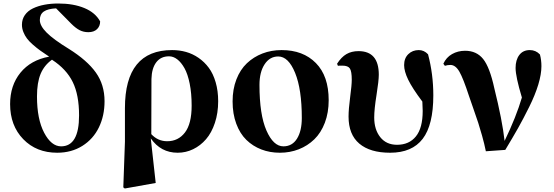

<svg xmlns="http://www.w3.org/2000/svg" viewBox="-20 -846 3129 1085"><path d="M382.8 -711.9 296.9 -798.8Q250 -796.4 227.5 -780.8Q205.1 -765.1 205.1 -732.9Q205.1 -700.2 243.9 -661.4Q282.7 -622.6 369.1 -569.8Q472.7 -504.9 521.7 -436Q570.8 -367.2 570.8 -273.9Q570.8 -191.9 538.8 -126Q506.8 -60.1 445.3 -21.5Q383.8 17.1 303.2 17.1Q185.5 17.1 111.3 -59.6Q37.1 -136.2 37.1 -257.8Q37.1 -363.3 95.5 -435.1Q153.8 -506.8 257.8 -525.9Q227.5 -545.9 207.5 -560.3Q187.5 -574.7 166 -593.5Q144.5 -612.3 132.3 -628.7Q120.1 -645 112.1 -665Q104 -685.1 104 -706.1Q104 -737.3 120.6 -761Q137.2 -784.7 166.3 -798.6Q195.3 -812.5 231.2 -819.3Q267.1 -826.2 309.1 -826.2Q395 -826.2 456.8 -800.5Q518.6 -774.9 545.9 -725.1Q545.9 -698.2 528.3 -681.2Q510.7 -664.1 479 -664.1Q452.6 -664.1 430.4 -675.3Q408.2 -686.5 382.8 -711.9ZM274.9 -507.8 273.9 -508.8Q230 -477.5 209.5 -428.5Q189 -379.4 189 -300.8Q189 -172.9 229.5 -95.9Q270 -19 325.2 -19Q426.8 -19 426.8 -193.8Q426.8 -309.6 391.1 -382.3Q355.5 -455.1 274.9 -507.8Z M686 -44.9V-234.9Q686 -563 952.6 -563Q993.7 -563 1031.2 -552.5Q1068.8 -542 1102.1 -519Q1135.3 -496.1 1159.9 -462.9Q1184.6 -429.7 1198.7 -381.1Q1212.9 -332.5 1212.9 -273.9Q1212.9 -207 1194.3 -151.4Q1175.8 -95.7 1144.3 -59.3Q1112.8 -22.9 1071.5 -2.9Q1030.3 17.1 983.9 17.1Q888.7 17.1 832 -64L859.9 188L685.1 219.2L676.8 212.9ZM835.9 -399.9Q835.9 -128.9 835 -87.9Q872.1 -47.9 924.8 -47.9Q987.3 -47.9 1025.1 -97.2Q1063 -146.5 1063 -249Q1063 -318.4 1052 -373Q1041 -427.7 1022.5 -460.7Q1003.9 -493.7 981.7 -510.7Q959.5 -527.8 935.1 -527.8Q888.7 -527.8 863 -493.9Q837.4 -460 835.9 -399.9Z M1561.5 17.1Q1504.9 17.1 1456.8 -1.5Q1408.7 -20 1372.3 -55.4Q1335.9 -90.8 1315.2 -146.7Q1294.4 -202.6 1294.4 -272.9Q1294.4 -341.8 1315.9 -397.2Q1337.4 -452.6 1375.2 -488.5Q1413.1 -524.4 1463.1 -543.7Q1513.2 -563 1571.3 -563Q1692.9 -563 1765.1 -489.7Q1837.4 -416.5 1837.4 -279.8Q1837.4 -209.5 1815.7 -152.3Q1793.9 -95.2 1756.1 -58.6Q1718.3 -22 1668.5 -2.4Q1618.7 17.1 1561.5 17.1ZM1581.5 -19Q1631.3 -19 1658.4 -62.5Q1685.5 -106 1685.5 -179.2Q1685.5 -341.3 1647.7 -434.1Q1609.9 -526.9 1552.2 -526.9Q1504.4 -526.9 1475.3 -482.7Q1446.3 -438.5 1446.3 -366.2Q1446.3 -198.2 1485.6 -108.6Q1524.9 -19 1581.5 -19Z M1889.6 -474.1 1884.8 -485.8Q1908.7 -523.4 1937.7 -540.3Q1966.8 -557.1 2005.9 -557.1Q2120.6 -557.1 2120.6 -423.8Q2120.6 -390.1 2107.7 -309.3Q2094.7 -228.5 2094.7 -182.1Q2094.7 -113.8 2128.9 -70.8Q2163.1 -27.8 2223.6 -27.8Q2292 -27.8 2330.3 -75.2Q2368.7 -122.6 2368.7 -219.2Q2368.7 -235.8 2366.7 -272Q2309.6 -348.1 2286.6 -395.8Q2263.7 -443.4 2263.7 -478Q2263.7 -517.1 2287.4 -540Q2311 -563 2346.7 -563Q2376.5 -563 2398.9 -539.1Q2428.7 -426.8 2428.7 -307.1Q2428.7 -140.1 2368.7 -61.5Q2308.6 17.1 2184.6 17.1Q2071.3 17.1 2010.5 -34.4Q1949.7 -85.9 1949.7 -187Q1949.7 -229 1958.7 -297.1Q1967.8 -365.2 1967.8 -395Q1967.8 -442.4 1957.3 -458.7Q1946.8 -475.1 1914.6 -475.1Q1893.6 -475.1 1889.6 -474.1Z M2494.1 -474.1 2485.4 -485.8Q2501.5 -521.5 2534.4 -540.3Q2567.4 -559.1 2608.4 -559.1Q2672.9 -559.1 2710.2 -512.7Q2747.6 -466.3 2773.4 -347.2Q2818.4 -166.5 2831.5 -49.8Q2897.5 -186.5 2929.2 -294.9Q2893.6 -413.1 2893.6 -461.9Q2893.6 -507.3 2914.6 -535.2Q2935.5 -563 2974.1 -563Q3007.8 -563 3031.2 -538.1Q3039.6 -506.8 3039.6 -472.2Q3039.6 -426.8 3022 -368.4Q3004.4 -310.1 2970.5 -241.7Q2936.5 -173.3 2907.5 -121.8Q2878.4 -70.3 2835.4 1L2725.6 8.8Q2717.3 -32.7 2704.1 -79.6Q2690.9 -126.5 2682.6 -151.6Q2674.3 -176.8 2654.5 -233.6Q2634.8 -290.5 2630.4 -303.2Q2598.1 -402.3 2576.2 -440.7Q2554.2 -479 2525.4 -479Q2508.8 -479 2494.1 -474.1Z"/></svg>

Font: Noto Serif JP Black
Style: Regular
Weight: 900
Designer: Ryoko NISHIZUKA  (kana & ideographs); Frank Grießhammer (Latin, Greek & Cyrillic); Wenlong ZHANG  (bopomofo); Sandoll Co
Foundry: Adobe Systems Incorporated
Version: Version 1.001;PS 1.001;hotconv 16.6.54;makeotf.lib2.5.65590